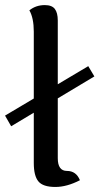

<svg xmlns="http://www.w3.org/2000/svg" viewBox="-44 -740 396 766"><path d="M176.8 5.9Q127.4 5.9 109.1 -16.4Q90.8 -38.6 90.8 -89.8V-613.8Q90.8 -668 73.2 -698.7Q99.1 -719.7 134.8 -719.7Q163.1 -719.7 174.8 -704.3Q186.5 -689 186.5 -658.2V-108.9Q186.5 -58.1 223.1 -58.1Q259.8 -58.1 274.9 -21Q222.7 5.9 176.8 5.9ZM0.5 -236.3 -23.9 -278.8 308.1 -476.1 332.5 -435.1Z"/></svg>

Font: Bainsley
Style: Regular
Weight: 400
Designer: Paul James MIller
Foundry: High-Logic / Made with FontCreator
Version: Version 1.411;March 28, 2021;FontCreator 13.0.0.2683 64-bit